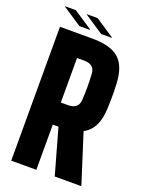

<svg xmlns="http://www.w3.org/2000/svg" viewBox="-168 -998 815 1078"><g transform="rotate(20 239.5 -459.0)"><path d="M40 0V-800H233Q345 -800 394.5 -754.5Q444 -709 448 -605Q449 -577 449.5 -556Q450 -535 449.5 -514Q449 -493 448 -465Q446 -400 426 -358.5Q406 -317 365 -295L459 0H300L224 -270H190V0ZM190 -402H233Q295 -402 298 -457Q303 -535 298 -613Q295 -668 233 -668H190ZM141 -841 28 -916V-918H92L204 -844V-841ZM158 -916V-918H222L334 -844V-841H271Z"/></g></svg>

Font: Big Shoulders Display Black
Style: Regular
Weight: 900
Designer: Patric King
Foundry: XO Type Co
Version: Version 1.000; ttfautohint (v1.8.2)